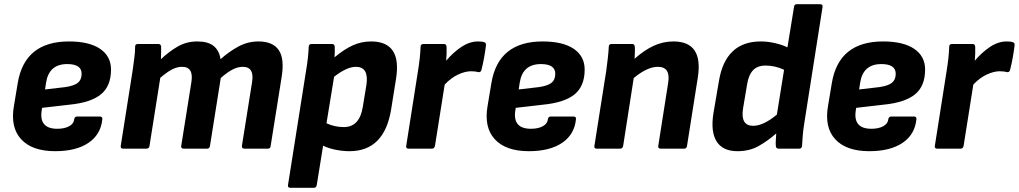

<svg xmlns="http://www.w3.org/2000/svg" viewBox="-20 -703 4818 908"><path d="M241 12Q132 12 80 -44.5Q28 -101 46 -203L64 -311Q97 -507 306 -507Q402 -507 453.5 -472Q505 -437 505 -374Q505 -296 457.5 -257Q410 -218 309 -208L179 -193L177 -180Q164 -94 251 -94Q285 -94 307 -106Q329 -118 331 -139Q333 -152 345 -152H452Q465 -152 464 -140Q457 -67 398.5 -27.5Q340 12 241 12ZM193 -280 288 -291Q330 -297 348 -311.5Q366 -326 366 -354Q366 -400 298 -400Q212 -400 198 -313Z M562 0Q549 0 551 -13L607 -368Q611 -398 615 -427.5Q619 -457 619 -482Q619 -495 632 -495H729Q741 -495 742 -482Q742 -469 742 -454Q742 -439 741 -423Q779 -459 820.5 -483Q862 -507 913 -507Q964 -507 990.5 -485.5Q1017 -464 1023 -423Q1063 -459 1107.5 -483Q1152 -507 1202 -507Q1270 -507 1298 -466.5Q1326 -426 1312 -339L1260 -13Q1259 0 1247 0H1136Q1123 0 1124 -13L1172 -314Q1184 -387 1128 -387Q1104 -387 1078.5 -373.5Q1053 -360 1024 -334L973 -13Q971 0 960 0H849Q835 0 837 -13L885 -314Q897 -387 841 -387Q817 -387 792.5 -374Q768 -361 738 -335L687 -13Q685 0 673 0Z M1353 185Q1340 185 1342 172L1428 -372Q1433 -401 1436 -429Q1439 -457 1440 -481Q1440 -495 1454 -495H1550Q1562 -495 1563 -482Q1564 -459 1562 -432Q1609 -471 1649.5 -489Q1690 -507 1735 -507Q1881 -507 1853 -331L1830 -187Q1798 12 1633 12Q1600 12 1566 5Q1532 -2 1508 -14L1478 172Q1476 185 1465 185ZM1663 -387Q1620 -387 1560 -340L1524 -120Q1563 -102 1606 -102Q1681 -102 1696 -199L1713 -303Q1725 -387 1663 -387Z M1912 0Q1899 0 1901 -13L1957 -369Q1962 -400 1965 -427.5Q1968 -455 1969 -482Q1969 -495 1983 -495H2079Q2091 -495 2092 -482Q2093 -452 2090 -416Q2124 -456 2162.5 -481.5Q2201 -507 2241 -507Q2262 -507 2271 -503Q2280 -500 2278 -487Q2275 -462 2269.5 -431Q2264 -400 2257 -373Q2254 -360 2242 -362Q2235 -364 2227 -365Q2219 -366 2207 -366Q2180 -366 2146.5 -350.5Q2113 -335 2083 -303L2037 -13Q2034 0 2023 0Z M2481 12Q2372 12 2320 -44.5Q2268 -101 2286 -203L2304 -311Q2337 -507 2546 -507Q2642 -507 2693.5 -472Q2745 -437 2745 -374Q2745 -296 2697.5 -257Q2650 -218 2549 -208L2419 -193L2417 -180Q2404 -94 2491 -94Q2525 -94 2547 -106Q2569 -118 2571 -139Q2573 -152 2585 -152H2692Q2705 -152 2704 -140Q2697 -67 2638.5 -27.5Q2580 12 2481 12ZM2433 -280 2528 -291Q2570 -297 2588 -311.5Q2606 -326 2606 -354Q2606 -400 2538 -400Q2452 -400 2438 -313Z M2802 0Q2789 0 2791 -13L2847 -368Q2851 -397 2854.5 -428Q2858 -459 2859 -482Q2859 -495 2873 -495H2969Q2981 -495 2982 -482Q2983 -472 2982.5 -456Q2982 -440 2981 -425Q3027 -466 3071.5 -486.5Q3116 -507 3165 -507Q3307 -507 3280 -336L3229 -13Q3227 0 3216 0H3105Q3091 0 3093 -13L3140 -312Q3152 -387 3091 -387Q3041 -387 2977 -334L2927 -13Q2924 0 2913 0Z M3468 12Q3398 12 3369 -34Q3340 -80 3354 -168L3380 -320Q3411 -507 3578 -507Q3611 -507 3645.5 -499Q3680 -491 3704 -479L3735 -670Q3736 -683 3748 -683H3859Q3872 -683 3870 -670L3784 -123Q3779 -93 3776.5 -64Q3774 -35 3773 -14Q3772 0 3760 0H3662Q3650 0 3649 -13Q3648 -25 3649 -41Q3650 -57 3651 -72Q3610 -36 3567 -12Q3524 12 3468 12ZM3494 -190Q3481 -108 3542 -108Q3590 -108 3654 -161L3688 -373Q3645 -393 3601 -393Q3562 -393 3541 -370.5Q3520 -348 3513 -303Z M4091 12Q3982 12 3930 -44.5Q3878 -101 3896 -203L3914 -311Q3947 -507 4156 -507Q4252 -507 4303.5 -472Q4355 -437 4355 -374Q4355 -296 4307.5 -257Q4260 -218 4159 -208L4029 -193L4027 -180Q4014 -94 4101 -94Q4135 -94 4157 -106Q4179 -118 4181 -139Q4183 -152 4195 -152H4302Q4315 -152 4314 -140Q4307 -67 4248.5 -27.5Q4190 12 4091 12ZM4043 -280 4138 -291Q4180 -297 4198 -311.5Q4216 -326 4216 -354Q4216 -400 4148 -400Q4062 -400 4048 -313Z M4412 0Q4399 0 4401 -13L4457 -369Q4462 -400 4465 -427.5Q4468 -455 4469 -482Q4469 -495 4483 -495H4579Q4591 -495 4592 -482Q4593 -452 4590 -416Q4624 -456 4662.5 -481.5Q4701 -507 4741 -507Q4762 -507 4771 -503Q4780 -500 4778 -487Q4775 -462 4769.5 -431Q4764 -400 4757 -373Q4754 -360 4742 -362Q4735 -364 4727 -365Q4719 -366 4707 -366Q4680 -366 4646.5 -350.5Q4613 -335 4583 -303L4537 -13Q4534 0 4523 0Z"/></svg>

Font: Sofia Sans ExtraBold
Style: Italic
Weight: 800
Italic angle: -9°
Designer: Botio Nikoltchev, Ani Petrova
Foundry: lettersoup
Version: Version 4.100; ttfautohint (v1.8.4.7-5d5b)